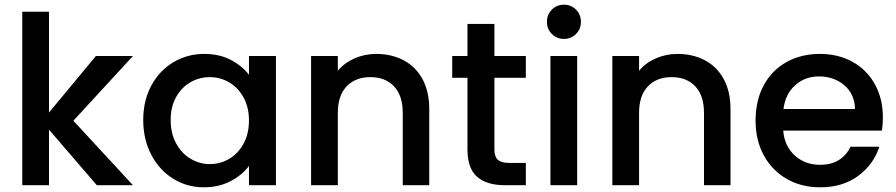

<svg xmlns="http://www.w3.org/2000/svg" viewBox="-20 -790 3823 819"><path d="M293 -275 547 0H393L189 -237V0H75V-740H189V-310L389 -551H547Z M851 -560Q916 -560 964.5 -534.5Q1013 -509 1042 -471V-551H1157V0H1042V-82Q1013 -43 963 -17Q913 9 849 9Q778 9 719 -27.5Q660 -64 625.5 -129.5Q591 -195 591 -278Q591 -361 625.5 -425Q660 -489 719.5 -524.5Q779 -560 851 -560ZM875 -461Q831 -461 793 -439.5Q755 -418 731.5 -376.5Q708 -335 708 -278Q708 -221 731.5 -178Q755 -135 793.5 -112.5Q832 -90 875 -90Q919 -90 957 -112Q995 -134 1018.5 -176.5Q1042 -219 1042 -276Q1042 -333 1018.5 -375Q995 -417 957 -439Q919 -461 875 -461Z M1811 -325V0H1698V-308Q1698 -382 1661 -421.5Q1624 -461 1560 -461Q1496 -461 1458.5 -421.5Q1421 -382 1421 -308V0H1307V-551H1421V-488Q1449 -522 1492.5 -541Q1536 -560 1585 -560Q1650 -560 1701.5 -533Q1753 -506 1782 -453Q1811 -400 1811 -325Z M2089 -458V-153Q2089 -122 2103.5 -108.5Q2118 -95 2153 -95H2223V0H2133Q2056 0 2015 -36Q1974 -72 1974 -153V-458H1909V-551H1974V-688H2089V-551H2223V-458Z M2313 -697Q2313 -728 2334 -749Q2355 -770 2386 -770Q2416 -770 2437 -749Q2458 -728 2458 -697Q2458 -666 2437 -645Q2416 -624 2386 -624Q2355 -624 2334 -645Q2313 -666 2313 -697ZM2442 -551V0H2328V-551Z M3096 -325V0H2983V-308Q2983 -382 2946 -421.5Q2909 -461 2845 -461Q2781 -461 2743.5 -421.5Q2706 -382 2706 -308V0H2592V-551H2706V-488Q2734 -522 2777.5 -541Q2821 -560 2870 -560Q2935 -560 2986.5 -533Q3038 -506 3067 -453Q3096 -400 3096 -325Z M3742 -233H3321Q3326 -167 3370 -127Q3414 -87 3478 -87Q3570 -87 3608 -164H3731Q3706 -88 3640.5 -39.5Q3575 9 3478 9Q3399 9 3336.5 -26.5Q3274 -62 3238.5 -126.5Q3203 -191 3203 -276Q3203 -361 3237.5 -425.5Q3272 -490 3334.5 -525Q3397 -560 3478 -560Q3556 -560 3617 -526Q3678 -492 3712 -430.5Q3746 -369 3746 -289Q3746 -258 3742 -233ZM3627 -325Q3626 -388 3582 -426Q3538 -464 3473 -464Q3414 -464 3372 -426.5Q3330 -389 3322 -325Z"/></svg>

Font: Poppins-tnum Medium
Style: Regular
Weight: 500
Designer: Ninad Kale (Devanagari), Jonny Pinhorn (Latin)
Foundry: Indian Type Foundry
Version: Version 4.004